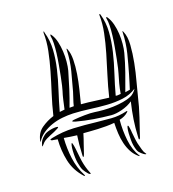

<svg xmlns="http://www.w3.org/2000/svg" viewBox="-136 -831 843 938"><g transform="rotate(-20 285.5 -362.0)"><path d="M369 -232Q326 -236 280.5 -243.5Q235 -251 195 -262Q193 -263 186 -265Q179 -267 179 -269Q179 -272 186 -273Q193 -274 195 -274Q215 -276 246 -276.5Q277 -277 297 -274Q316 -271 341.5 -269Q367 -267 393 -268Q419 -269 443.5 -273Q468 -277 486 -285Q494 -288 504 -297Q514 -306 519 -315Q487 -294 448 -289Q409 -284 366.5 -287Q324 -290 280.5 -296Q237 -302 195 -304Q168 -305 139.5 -302Q111 -299 84.5 -290Q58 -281 36 -266Q14 -251 0 -229Q-2 -224 -1.5 -227.5Q-1 -231 -1 -233Q7 -273 36.5 -293.5Q66 -314 101 -325Q114 -379 131 -432Q148 -485 162.5 -535Q177 -585 186.5 -632Q196 -679 195 -723Q196 -725 195.5 -727Q195 -729 197 -729Q199 -730 199.5 -726.5Q200 -723 200 -722Q213 -678 210 -630.5Q207 -583 195.5 -534Q184 -485 167.5 -434.5Q151 -384 137 -333L163 -336Q168 -359 173.5 -383Q179 -407 185 -425Q187 -431 191.5 -449.5Q196 -468 201 -494Q206 -520 211.5 -550Q217 -580 220.5 -608Q224 -636 224.5 -659Q225 -682 222 -695Q222 -704 223 -704Q225 -704 227 -701.5Q229 -699 230 -697Q241 -680 246.5 -656Q252 -632 253.5 -605.5Q255 -579 252.5 -553Q250 -527 245 -508Q233 -466 219 -422Q205 -378 189 -336H206H211Q215 -353 221 -370Q227 -387 232 -404Q245 -451 258 -500.5Q271 -550 273 -607Q273 -612 274 -612Q276 -612 276.5 -610Q277 -608 278 -606Q287 -584 286.5 -550Q286 -516 280 -478.5Q274 -441 264.5 -402.5Q255 -364 247 -333Q284 -330 318.5 -325Q353 -320 388 -316Q401 -370 417.5 -422.5Q434 -475 448.5 -524.5Q463 -574 472.5 -621Q482 -668 481 -711Q481 -716 483 -716Q485 -716 486 -714Q487 -712 487 -711Q500 -666 496.5 -617.5Q493 -569 481 -519Q469 -469 452 -417.5Q435 -366 421 -314Q427 -312 433.5 -313Q440 -314 447 -314Q451 -339 458 -365.5Q465 -392 471 -411Q473 -417 477.5 -435.5Q482 -454 487 -480Q492 -506 497.5 -536Q503 -566 506.5 -594.5Q510 -623 510.5 -646Q511 -669 508 -682Q506 -689 509 -690Q511 -691 513 -688.5Q515 -686 516 -684Q527 -667 533 -643Q539 -619 540.5 -593Q542 -567 539.5 -541Q537 -515 532 -496Q520 -451 504 -405Q488 -359 471 -314L496 -318Q501 -335 507 -353.5Q513 -372 518 -390Q532 -438 544.5 -487.5Q557 -537 559 -593Q559 -598 559 -598.5Q559 -599 560 -599Q562 -599 564 -593Q576 -566 573 -523Q570 -480 561 -433.5Q552 -387 540 -343.5Q528 -300 522 -274Q511 -226 494 -175Q477 -124 464 -86Q461 -74 456 -74Q454 -75 454.5 -80Q455 -85 455 -90Q457 -133 463.5 -175.5Q470 -218 481 -263Q456 -246 424 -238Q392 -230 369 -232ZM169 -103Q171 -151 178 -197Q161 -199 144.5 -201.5Q128 -204 112 -207Q108 -153 115 -100.5Q122 -48 145 -4Q147 0 147 0Q147 5 141 0Q101 -44 89.5 -98.5Q78 -153 82 -211L60 -215Q55 -215 51.5 -217Q48 -219 48 -221Q48 -223 52 -224Q56 -225 59 -226Q116 -238 173 -235Q230 -232 289 -225Q326 -221 364 -218Q402 -215 444 -225Q448 -226 449 -224Q449 -223 445 -219Q428 -203 399 -197Q394 -143 400 -90.5Q406 -38 430 0Q433 3 430 3Q429 3 428 2Q427 1 425 0Q406 -16 394.5 -37.5Q383 -59 377 -84Q371 -109 369.5 -136.5Q368 -164 369 -192Q348 -190 326 -190Q304 -190 283 -191Q262 -192 243 -193.5Q224 -195 210 -196Q202 -169 193 -144.5Q184 -120 178 -100Q176 -95 174 -90.5Q172 -86 170 -88Q168 -88 168.5 -93Q169 -98 169 -103ZM442 -58Q447 -39 451 -24Q455 -9 462 0Q463 1 464 2.5Q465 4 463 5Q459 5 452 0Q441 -8 432.5 -18Q424 -28 419 -58Q417 -70 417 -87Q417 -104 418 -119.5Q419 -135 421.5 -146Q424 -157 427 -156Q429 -156 430 -151Q431 -146 432 -140Q433 -134 433.5 -128Q434 -122 434 -119Q436 -102 437.5 -87Q439 -72 442 -58ZM156 -71Q162 -35 175 -4Q177 3 176 3Q171 3 165 -3Q152 -18 145.5 -30Q139 -42 134 -71Q132 -82 131.5 -99Q131 -116 132 -132Q133 -148 135.5 -159Q138 -170 141 -170Q142 -170 143.5 -165Q145 -160 146 -153.5Q147 -147 148 -140.5Q149 -134 149 -132Q151 -115 152.5 -100Q154 -85 156 -71ZM34 -232Q21 -225 16 -220Q11 -215 4 -207Q0 -202 0 -204Q0 -206 0 -209Q4 -224 10 -233Q16 -242 30 -253Q37 -259 49.5 -263Q62 -267 74 -268.5Q86 -270 95 -269.5Q104 -269 104 -266Q104 -263 92.5 -258Q81 -253 78 -251Q66 -246 55 -241.5Q44 -237 34 -232Z"/></g></svg>

Font: mr_AkronimG
Style: Regular
Weight: 400
Version: Version 1.002 April 14, 2020